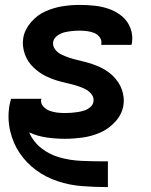

<svg xmlns="http://www.w3.org/2000/svg" viewBox="-20 -558 616 783"><path d="M419 205H420V100H419Q415 100 410.5 100Q406 100 402 100Q357 100 312 98Q267 96 225 84.5Q183 73 149.5 47Q116 21 99 -18Q132 -3 169 2.5Q206 8 245 8Q280 8 316.5 3Q353 -2 388 -17Q423 -32 450 -61.5Q477 -91 483 -127Q486 -145 484 -162Q482 -179 476.5 -194Q471 -209 462 -222.5Q453 -236 441.5 -247.5Q430 -259 416.5 -268Q403 -277 388 -284Q373 -291 357 -296.5Q341 -302 325 -306Q309 -310 292.5 -314Q276 -318 260 -323.5Q244 -329 229.5 -336Q215 -343 204.5 -357Q194 -371 197 -388Q200 -403 214.5 -413Q229 -423 244 -426.5Q259 -430 274.5 -431.5Q290 -433 305 -433Q320 -433 335.5 -431Q351 -429 364.5 -423.5Q378 -418 387 -405.5Q396 -393 393 -378V-375H516Q517 -379 518 -382Q523 -414 512 -443Q501 -472 478.5 -491Q456 -510 427.5 -520.5Q399 -531 368 -534.5Q337 -538 305 -538Q270 -538 235 -532.5Q200 -527 166 -512Q132 -497 106.5 -467.5Q81 -438 75 -404Q72 -386 74 -369Q76 -352 81.5 -336.5Q87 -321 96 -307.5Q105 -294 116.5 -283Q128 -272 141.5 -262.5Q155 -253 170 -246Q185 -239 200.5 -233.5Q216 -228 232.5 -224Q249 -220 265.5 -216Q282 -212 297.5 -207Q313 -202 328 -194.5Q343 -187 353.5 -173.5Q364 -160 361 -143Q359 -130 347.5 -120.5Q336 -111 323 -107Q310 -103 297 -101Q284 -99 271 -98Q258 -97 245 -97Q228 -97 212 -99Q196 -101 181.5 -106.5Q167 -112 156 -124.5Q145 -137 148 -153Q148 -154 149 -155H25Q21 -141 18 -126Q10 -74 21.5 -24Q33 26 60.5 66.5Q88 107 127.5 136Q167 165 215 181Q263 197 315 201Q367 205 419 205Z"/></svg>

Font: Iosevka Sparkle Oblique
Style: Bold
Weight: 700
Italic angle: -9°
Designer: Belleve Invis
Foundry: Belleve Invis
Version: Version 4.5.0; ttfautohint (v1.8.3)